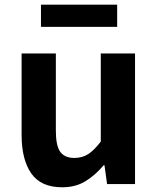

<svg xmlns="http://www.w3.org/2000/svg" viewBox="-20 -789 677 823"><path d="M246.4 13.8Q155.3 13.8 113.9 -45.8Q72.6 -105.3 72.6 -210.6V-559.8H219.4V-228.7Q219.4 -164.3 238.3 -138.2Q257.3 -112 298.6 -112Q332.7 -112 358.4 -128.6Q384.1 -145.2 412 -182.1V-559.8H558.8V0H438.9L427.9 -80.6H424.3Q388.2 -37.8 346 -12Q303.8 13.8 246.4 13.8ZM155.6 -673.7V-769.1H482.2V-673.7Z"/></svg>

Font: Shanggu Sans SC VF
Style: Regular
Weight: 250
Designer: GuiWonder
Version: Version 1.021